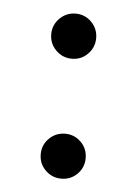

<svg xmlns="http://www.w3.org/2000/svg" viewBox="-38 -439 312 451"><g transform="rotate(5 118.0 -213.5)"><path d="M85.4 -317.4Q69.8 -333 69.8 -355Q69.8 -377 85.4 -392.6Q101.1 -408.2 123 -408.2Q145 -408.2 160.4 -392.6Q175.8 -377 175.8 -355Q175.8 -333 160.4 -317.4Q145 -301.8 123 -301.8Q101.1 -301.8 85.4 -317.4ZM85.4 -34.4Q69.8 -49.8 69.8 -72Q69.8 -94.2 85.4 -109.6Q101.1 -125 123 -125Q145 -125 160.4 -109.6Q175.8 -94.2 175.8 -72Q175.8 -49.8 160.4 -34.4Q145 -19 123 -19Q101.1 -19 85.4 -34.4Z"/></g></svg>

Font: Linux Libertine O
Style: Regular
Weight: 400
Designer: Philipp H. Poll
Foundry: Philipp H. Poll
Version: Version 5.3.0